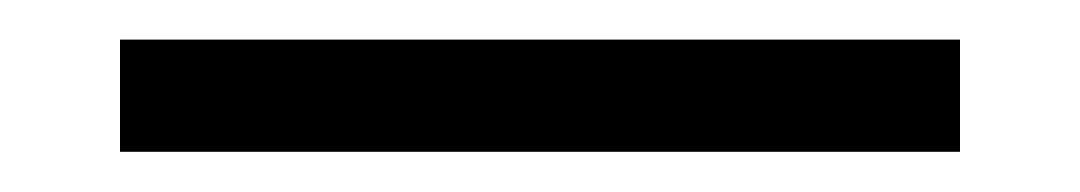

<svg xmlns="http://www.w3.org/2000/svg" viewBox="-20 -428 540 96"><path d="M40 -408.2H460V-352.1H40Z"/></svg>

Font: BIZ UDMincho
Style: Regular
Weight: 400
Monospace: yes
Designer: TypeBank Co., Ltd.
Foundry: Morisawa Inc.
Version: Version 1.06